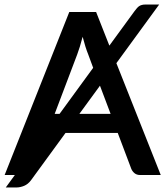

<svg xmlns="http://www.w3.org/2000/svg" viewBox="-22 -773 732 848"><path d="M492 -494 681 -753H621C614.7 -753 609.2 -752.4 604.8 -751.2C600.2 -750.1 596.2 -748.3 592.8 -746C589.2 -743.7 585.9 -740.7 582.8 -737C579.6 -733.3 576 -728.8 572 -723.5L461 -571.5L402.5 -720H284L-1.5 0H43.5L3.5 55H50C61.3 55 72.8 52.6 84.5 47.8C96.2 42.9 106.3 34.7 115 23L267.5 -186H498L558 -27C561.3 -19.3 566.2 -12.9 572.5 -7.8C578.8 -2.6 587.2 0 597.5 0H688ZM219.5 -270 319 -532.5C322.7 -542.5 326.6 -554.1 330.8 -567.3C334.9 -580.4 339 -594.8 343 -610.5C347 -595.2 351.1 -580.8 355.2 -567.5C359.4 -554.2 363.5 -542.7 367.5 -533L389.5 -473.5L241 -270ZM419.5 -394.5 466.5 -270H328.5Z"/></svg>

Font: Lato Semibold
Style: Regular
Weight: 600
Designer: Lukasz Dziedzic
Foundry: tyPoland Lukasz Dziedzic
Version: Version 2.006; 2014-01-15